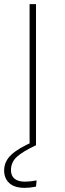

<svg xmlns="http://www.w3.org/2000/svg" viewBox="-23 -702 314 928"><path d="M151 -682V0H120V-682ZM151 0Q87 30 58.5 56Q30 82 30 121Q30 147 47 161.5Q64 176 98 176Q123 176 154 170L151 200Q121 206 97 206Q47 206 22 183Q-3 160 -3 122Q-3 78 32 45.5Q67 13 140 -18Z"/></svg>

Font: Firava
Style: Regular
Weight: 400
Designer: Carrois Corporate & Edenspiekermann AG
Foundry: Greg Finn Gibson
Version: Version 5.000